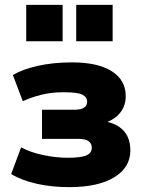

<svg xmlns="http://www.w3.org/2000/svg" viewBox="-20 -760 586 791"><path d="M265 11Q195 11 133 -2.5Q71 -16 26 -43L67 -153Q103 -133 156.5 -121.5Q210 -110 260 -110Q310 -110 334 -119Q358 -128 358 -151Q358 -169 345 -178.5Q332 -188 301 -188H153V-308H287Q339 -308 339 -341Q339 -360 319 -370Q299 -380 242 -380Q192 -380 150 -369.5Q108 -359 74 -343L33 -451Q74 -475 137 -489Q200 -503 277 -503Q383 -503 440.5 -466.5Q498 -430 498 -364Q498 -327 478 -299.5Q458 -272 423 -258Q517 -234 517 -140Q517 -70 450.5 -29.5Q384 11 265 11ZM294 -590V-740H444V-590ZM88 -590V-740H238V-590Z"/></svg>

Font: Nunito Sans Black
Style: Regular
Weight: 900
Designer: Vernon Adams
Foundry: Vernon Adams
Version: Version 3.006; ttfautohint (v1.8.3)